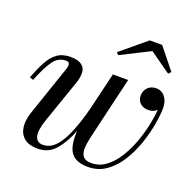

<svg xmlns="http://www.w3.org/2000/svg" viewBox="-122 -807 961 945"><g transform="rotate(20 358.5 -335.0)"><path d="M536.5 -634.5 385 -558 374 -569.5 506 -679.5H571L659.5 -569.5L647 -556.5ZM159 -133Q139 -74 147.2 -45.2Q155.5 -16.5 186.5 -16.5Q225 -16.5 253.8 -48.5Q282.5 -80.5 304.8 -135.8Q327 -191 345.5 -261.5L393 -460H473L408.5 -186Q401 -154.5 394 -123.8Q387 -93 386.8 -68.2Q386.5 -43.5 398.8 -28.5Q411 -13.5 441.5 -13.5Q483.5 -13.5 517.5 -39Q551.5 -64.5 577.2 -105.8Q603 -147 620.8 -195.5Q638.5 -244 648.2 -290.5Q658 -337 660 -372Q643 -355 615.5 -355Q589 -355 573 -370Q557 -385 557 -409.5Q557 -434.5 573.5 -451.8Q590 -469 618 -469Q646.5 -469 664.2 -446.2Q682 -423.5 682 -389Q682 -356 673.5 -305.8Q665 -255.5 646.8 -201Q628.5 -146.5 599.2 -98.5Q570 -50.5 528.2 -20.2Q486.5 10 431 10Q371.5 10 344.8 -23Q318 -56 322.5 -138.5Q297.5 -73.5 261.8 -31.8Q226 10 170 10Q122 10 97.5 -11Q73 -32 68.8 -66.5Q64.5 -101 77.5 -141L169 -409Q172.5 -419 172.5 -427.5Q172.5 -445 153.5 -445Q113 -445 87.2 -408.5Q61.5 -372 33 -300.5L14 -307Q33 -357 52.5 -393.5Q72 -430 99.2 -450Q126.5 -470 169.5 -470Q208.5 -470 228 -454.8Q247.5 -439.5 247.5 -414.5Q247.5 -403.5 245.8 -391Q244 -378.5 240.5 -368Z"/></g></svg>

Font: Bodoni* 11pt
Style: Italic
Weight: 400
Italic angle: -13°
Version: Version 2.3